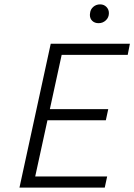

<svg xmlns="http://www.w3.org/2000/svg" viewBox="-20 -858 614 878"><path d="M262 -607 208 -359H475L464 -308H197L141 -51H470L459 0H69L212 -658H574L564 -607ZM391 -790Q391 -796 392 -799Q394 -816 407 -827Q420 -838 438 -838Q455 -838 466.5 -826.5Q478 -815 478 -798Q478 -778 464 -765Q450 -752 431 -752Q413 -752 402 -762.5Q391 -773 391 -790Z"/></svg>

Font: Ysabeau Semilight
Style: Italic
Weight: 300
Italic angle: -12°
Designer: Christian Thalmann (Catharsis Fonts)
Version: Version 0.003